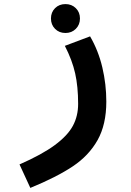

<svg xmlns="http://www.w3.org/2000/svg" viewBox="-20 -689 640 940"><path d="M362.5 -180.5Q362.5 -265 348 -329.8Q333.5 -394.5 297.5 -464.5L421 -511Q461.5 -441.5 481 -359Q500.5 -276.5 500.5 -191.5Q500.5 -79.5 457.8 -3.2Q415 73 336.2 125.5Q257.5 178 128.5 231L75.5 116Q186 67.5 248.5 21.2Q311 -25 336.8 -73Q362.5 -121 362.5 -180.5ZM229.5 -598.5Q229.5 -629 249.5 -649Q269.5 -669 300.5 -669Q331 -669 351.2 -649Q371.5 -629 371.5 -598.5Q371.5 -568 351.2 -547.8Q331 -527.5 300.5 -527.5Q269.5 -527.5 249.5 -547.8Q229.5 -568 229.5 -598.5Z"/></svg>

Font: JuliaMono ExtraBold
Style: Regular
Weight: 800
Monospace: yes
Designer: cormullion
Foundry: corm
Version: Version 0.055; ttfautohint (v1.8.4)